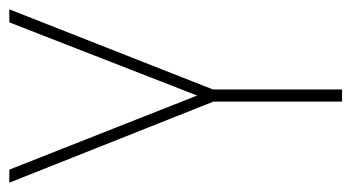

<svg xmlns="http://www.w3.org/2000/svg" viewBox="-191 -563 754 412"><g transform="rotate(-90 186.0 -357.0)"><path d="M187 -311 28 -714H0L174 -276V0H200V-277L372 -714H344Z"/></g></svg>

Font: Noto Sans Hebrew Condensed Thin
Style: Regular
Weight: 100
Width: 3
Designer: Monotype Design Team
Foundry: Monotype Imaging Inc.
Version: Version 2.004